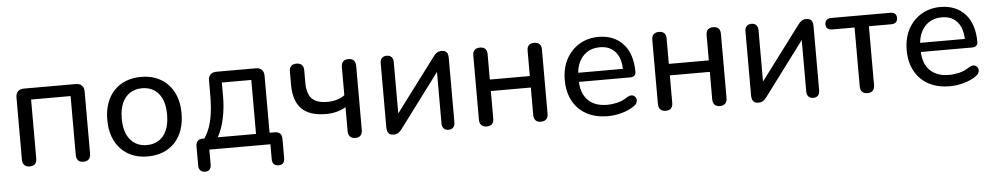

<svg xmlns="http://www.w3.org/2000/svg" viewBox="-37 -787 6287 1215"><g transform="rotate(-5 3106.0 -179.5)"><path d="M124 7Q102 7 90 -5Q78 -17 78 -40V-435Q78 -460 91.5 -473.5Q105 -487 130 -487H459Q484 -487 497.5 -473.5Q511 -460 511 -435V-40Q511 -17 499 -5Q487 7 465 7Q443 7 431.5 -5Q420 -17 420 -40V-414H169V-40Q169 -17 158 -5Q147 7 124 7Z M874 9Q802 9 749 -22Q696 -53 667 -110Q638 -167 638 -244Q638 -302 654.5 -348.5Q671 -395 702 -428Q733 -461 776.5 -478.5Q820 -496 874 -496Q946 -496 999 -465Q1052 -434 1081 -377.5Q1110 -321 1110 -244Q1110 -186 1093.5 -139Q1077 -92 1046 -59Q1015 -26 971.5 -8.5Q928 9 874 9ZM874 -63Q918 -63 950.5 -84Q983 -105 1000.5 -145Q1018 -185 1018 -244Q1018 -332 979 -378Q940 -424 874 -424Q831 -424 798.5 -403.5Q766 -383 748 -343Q730 -303 730 -244Q730 -156 769.5 -109.5Q809 -63 874 -63Z M1226 137Q1208 137 1197 126Q1186 115 1186 95V-28Q1186 -73 1231 -73H1281L1226 -54Q1254 -89 1270 -130.5Q1286 -172 1293.5 -224.5Q1301 -277 1301 -344V-435Q1301 -460 1314.5 -473.5Q1328 -487 1353 -487H1602Q1627 -487 1640.5 -473.5Q1654 -460 1654 -435V-31L1612 -73H1687Q1709 -73 1720.5 -61.5Q1732 -50 1732 -28V95Q1732 137 1693 137Q1673 137 1663 126Q1653 115 1653 95V0H1265V95Q1265 137 1226 137ZM1325 -73H1568V-416H1381V-327Q1381 -255 1366.5 -187.5Q1352 -120 1325 -73Z M2192 7Q2170 7 2158.5 -5.5Q2147 -18 2147 -41V-192Q2119 -176 2087.5 -168Q2056 -160 2022 -160Q1916 -160 1866 -210.5Q1816 -261 1816 -363V-448Q1816 -471 1827.5 -482.5Q1839 -494 1861 -494Q1883 -494 1895 -482.5Q1907 -471 1907 -448V-370Q1907 -300 1937 -268Q1967 -236 2034 -236Q2068 -236 2095 -243.5Q2122 -251 2146 -268V-446Q2146 -494 2192 -494Q2214 -494 2225.5 -482Q2237 -470 2237 -446V-41Q2237 -18 2226 -5.5Q2215 7 2192 7Z M2435 7Q2422 7 2412.5 2Q2403 -3 2398 -14Q2393 -25 2393 -42V-450Q2393 -471 2404 -482.5Q2415 -494 2435 -494Q2454 -494 2465 -482.5Q2476 -471 2476 -450V-89H2450L2732 -465Q2740 -476 2752 -485Q2764 -494 2784 -494Q2798 -494 2807 -489Q2816 -484 2820.5 -473.5Q2825 -463 2825 -446V-37Q2825 -17 2814.5 -5Q2804 7 2785 7Q2764 7 2753.5 -5Q2743 -17 2743 -37V-399H2769L2487 -22Q2479 -11 2467 -2Q2455 7 2435 7Z M3027 7Q3005 7 2993 -5Q2981 -17 2981 -40V-448Q2981 -471 2993 -482.5Q3005 -494 3027 -494Q3049 -494 3060.5 -482.5Q3072 -471 3072 -448V-287H3326V-448Q3326 -471 3337.5 -482.5Q3349 -494 3371 -494Q3393 -494 3405 -482.5Q3417 -471 3417 -448V-40Q3417 -17 3405 -5Q3393 7 3371 7Q3349 7 3337.5 -5Q3326 -17 3326 -40V-214H3072V-40Q3072 -17 3061 -5Q3050 7 3027 7Z M3798 9Q3719 9 3662.5 -21.5Q3606 -52 3575 -108.5Q3544 -165 3544 -242Q3544 -318 3574.5 -375Q3605 -432 3658.5 -464Q3712 -496 3781 -496Q3830 -496 3869.5 -479.5Q3909 -463 3937 -432Q3965 -401 3979.5 -356.5Q3994 -312 3994 -256Q3994 -240 3984.5 -231.5Q3975 -223 3957 -223H3632Q3636 -149 3674 -109Q3717 -63 3798 -63Q3830 -63 3863.5 -71Q3897 -79 3928 -100Q3942 -109 3954 -109Q3955 -109 3961.5 -108.5Q3968 -108 3976 -100.5Q3984 -93 3985.5 -86.5Q3987 -80 3987 -76Q3987 -69 3982.5 -58.5Q3978 -48 3964 -39Q3931 -16 3885.5 -3.5Q3840 9 3798 9ZM3902 -356Q3886 -392 3856.5 -411Q3827 -430 3783 -430Q3735 -430 3701 -407.5Q3667 -385 3649 -345Q3636 -316 3633 -281H3917Q3915 -324 3902 -356Z M4164 7Q4142 7 4130 -5Q4118 -17 4118 -40V-448Q4118 -471 4130 -482.5Q4142 -494 4164 -494Q4186 -494 4197.5 -482.5Q4209 -471 4209 -448V-287H4463V-448Q4463 -471 4474.5 -482.5Q4486 -494 4508 -494Q4530 -494 4542 -482.5Q4554 -471 4554 -448V-40Q4554 -17 4542 -5Q4530 7 4508 7Q4486 7 4474.5 -5Q4463 -17 4463 -40V-214H4209V-40Q4209 -17 4198 -5Q4187 7 4164 7Z M4752 7Q4739 7 4729.5 2Q4720 -3 4715 -14Q4710 -25 4710 -42V-450Q4710 -471 4721 -482.5Q4732 -494 4752 -494Q4771 -494 4782 -482.5Q4793 -471 4793 -450V-89H4767L5049 -465Q5057 -476 5069 -485Q5081 -494 5101 -494Q5115 -494 5124 -489Q5133 -484 5137.5 -473.5Q5142 -463 5142 -446V-37Q5142 -17 5131.5 -5Q5121 7 5102 7Q5081 7 5070.5 -5Q5060 -17 5060 -37V-399H5086L4804 -22Q4796 -11 4784 -2Q4772 7 4752 7Z M5446 7Q5424 7 5412 -5Q5400 -17 5400 -40V-414H5258Q5218 -414 5218 -451Q5218 -468 5229 -477.5Q5240 -487 5258 -487H5632Q5673 -487 5673 -451Q5673 -433 5662.5 -423.5Q5652 -414 5632 -414H5491V-40Q5491 -17 5479.5 -5Q5468 7 5446 7Z M5970 9Q5891 9 5834.5 -21.5Q5778 -52 5747 -108.5Q5716 -165 5716 -242Q5716 -318 5746.5 -375Q5777 -432 5830.5 -464Q5884 -496 5953 -496Q6002 -496 6041.5 -479.5Q6081 -463 6109 -432Q6137 -401 6151.5 -356.5Q6166 -312 6166 -256Q6166 -240 6156.5 -231.5Q6147 -223 6129 -223H5804Q5808 -149 5846 -109Q5889 -63 5970 -63Q6002 -63 6035.5 -71Q6069 -79 6100 -100Q6114 -109 6126 -109Q6127 -109 6133.5 -108.5Q6140 -108 6148 -100.5Q6156 -93 6157.5 -86.5Q6159 -80 6159 -76Q6159 -69 6154.5 -58.5Q6150 -48 6136 -39Q6103 -16 6057.5 -3.5Q6012 9 5970 9ZM6074 -356Q6058 -392 6028.5 -411Q5999 -430 5955 -430Q5907 -430 5873 -407.5Q5839 -385 5821 -345Q5808 -316 5805 -281H6089Q6087 -324 6074 -356Z"/></g></svg>

Font: Nunito Medium
Style: Regular
Weight: 500
Designer: Vernon Adams
Foundry: Vernon Adams
Version: Version 3.602